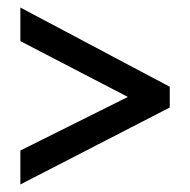

<svg xmlns="http://www.w3.org/2000/svg" viewBox="-20 -612 503 509"><path d="M34 -213 319 -355 34 -503V-592L430 -382V-327L34 -123Z"/></svg>

Font: Avrile Sans Condensed Medium
Style: Regular
Weight: 500
Width: 3
Designer: Monotype Design Team
Foundry: Monotype Imaging Inc.
Version: Version 2.001;September 10, 2019;FontCreator 11.5.0.2425 64-